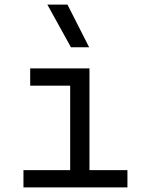

<svg xmlns="http://www.w3.org/2000/svg" viewBox="-20 -815 626 835"><path d="M82 0H534.2V-75.2H369.1V-517.6H111.3V-442.4H285.2V-75.2H82ZM288.6 -609.4H367.7L273.4 -794.9H186Z"/></svg>

Font: Cascadia Code SemiLight
Style: Regular
Weight: 350
Monospace: yes
Designer: Aaron Bell
Foundry: Saja Typeworks
Version: Version 2404.023